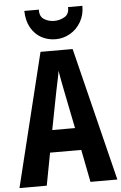

<svg xmlns="http://www.w3.org/2000/svg" viewBox="-62 -982 647 1024"><g transform="rotate(-5 262.0 -469.5)"><path d="M380 0 346 -174H179L146 0H0L175 -714H347L524 0ZM283 -492Q275 -530 271 -554Q267 -578 262 -605Q259 -583 251.5 -549.5Q244 -516 240 -494L201 -293H323ZM419 -939Q419 -890 397 -852.5Q375 -815 339 -794.5Q303 -774 262 -774Q220 -774 185.5 -793Q151 -812 130 -849Q109 -886 108 -939H186Q184 -903 208 -887.5Q232 -872 263 -872Q293 -872 318.5 -887Q344 -902 342 -939Z"/></g></svg>

Font: Noto Sans Gujarati ExtraCondensed
Style: Bold
Weight: 700
Width: 2
Designer: Jelle Bosma - Monotype Design Team, Universal Thirst
Foundry: Monotype Imaging Inc.
Version: Version 2.106; ttfautohint (v1.8.4.7-5d5b)